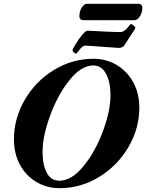

<svg xmlns="http://www.w3.org/2000/svg" viewBox="-20 -972 766 1006"><path d="M53 -242Q53 -351 109.5 -448.5Q166 -546 262 -605Q358 -664 470 -664Q537 -664 591.5 -631.5Q646 -599 678 -541Q710 -483 710 -408Q710 -299 653 -201.5Q596 -104 499.5 -45Q403 14 292 14Q225 14 170.5 -18.5Q116 -51 84.5 -109Q53 -167 53 -242ZM559 -473Q559 -540 536 -584.5Q513 -629 469 -629Q405 -629 343.5 -551.5Q282 -474 242.5 -366Q203 -258 203 -176Q203 -109 225 -67Q247 -25 291 -25Q355 -25 417.5 -101.5Q480 -178 519.5 -285Q559 -392 559 -473ZM360 -707Q360 -714 376 -740.5Q392 -767 410.5 -789Q429 -811 437 -811Q451 -811 485 -809Q509 -807 523 -807L544 -806Q584 -804 611 -804Q628 -804 646 -824Q651 -830 657.5 -838Q664 -846 666 -846Q671 -846 680 -838.5Q689 -831 689 -827Q689 -823 684 -815Q679 -807 671 -796Q655 -772 648 -760Q643 -752 639 -746Q635 -740 632 -735Q623 -721 601 -721Q591 -721 517 -727Q439 -733 426 -733Q414 -733 397 -712Q382 -691 379 -691Q374 -691 367 -697.5Q360 -704 360 -707ZM396 -885Q396 -914 408.5 -933Q421 -952 436 -952H706Q715 -952 720.5 -946.5Q726 -941 726 -933Q726 -907 713 -886.5Q700 -866 683 -866H417Q408 -866 402 -871.5Q396 -877 396 -885Z"/></svg>

Font: EB Garamond ExtraBold
Style: Italic
Weight: 800
Italic angle: -17.2°
Designer: Georg Duffner and Octavio Pardo
Foundry: Georg Duffner
Version: Version 1.000